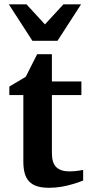

<svg xmlns="http://www.w3.org/2000/svg" viewBox="-20 -871 415 903"><path d="M371.1 -22Q347.7 -12.2 321.3 -4.9Q298.8 2 270.3 7.1Q241.7 12.2 210.9 12.2Q177.7 12.2 154.5 4.9Q131.3 -2.4 116.9 -17.8Q102.5 -33.2 96.2 -56.2Q89.8 -79.1 89.8 -110.8V-423.8H23.9V-463.9L101.1 -509.8L154.8 -616.2H224.1V-487.8H362.8V-423.8H224.1V-151.9Q224.1 -104 245.1 -84.5Q266.1 -64.9 306.2 -64.9Q317.9 -64.9 329.6 -65.9Q341.3 -66.9 350.6 -68.4Q361.3 -69.8 371.1 -71.8ZM250.5 -679.2H132.3L21.5 -850.6H104.5L191.4 -756.3L278.3 -850.6H361.3Z"/></svg>

Font: Charis SIL Afr
Style: Bold
Weight: 700
Foundry: SIL International
Version: Version 5.000